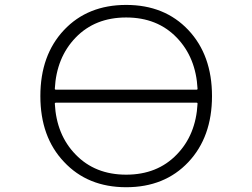

<svg xmlns="http://www.w3.org/2000/svg" viewBox="-20 -784 1040 792"><path d="M206.1 -418Q206.1 -414.1 210.9 -414.1H791Q794.9 -414.1 794.9 -418Q788.1 -546.9 709 -628.9Q628.9 -711.9 500.5 -711.9Q372.1 -711.9 292 -628.9Q212.9 -546.9 206.1 -418ZM210.9 -360.4Q206.1 -360.4 206.1 -356.4Q212.9 -227.5 292 -146.5Q372.1 -63.5 500.5 -63.5Q628.9 -63.5 709 -146.5Q788.1 -227.5 794.9 -356.4Q794.9 -360.4 791 -360.4ZM244.1 -116.2Q146.5 -218.8 146.5 -387.7Q146.5 -556.6 244.1 -660.2Q341.8 -763.7 500.5 -763.7Q659.2 -763.7 756.8 -660.2Q854.5 -556.6 854.5 -387.7Q854.5 -218.8 756.8 -115.2Q659.2 -11.7 500.5 -11.7Q341.8 -11.7 244.1 -116.2Z"/></svg>

Font: Rounded-L Mgen+ 1mn light
Style: Regular
Weight: 200
Designer: [Source Han Sans]
Ryoko NISHIZUKA  (kana & ideographs); Paul D. Hunt (Latin, Greek & Cyrillic); Wenlong ZHANG  (bopomofo
Version: Version 1.059.20150602